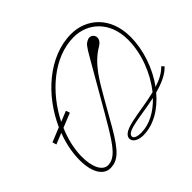

<svg xmlns="http://www.w3.org/2000/svg" viewBox="-222 -1308 1614 1614"><g transform="rotate(-45 584.5 -501.5)"><path d="M247 15C330 12 387 -35 493 -217C524 -270 572 -357 615 -431C693 -565 763 -699 896 -777C983 -828 926 -912 868 -882C839 -867 830 -861 770 -756C730 -686 662 -568 589 -442C553 -380 505 -295 470 -238C389 -105 330 -18 246 -17C181 -16 136 -100 139 -235C141 -322 163 -415 202 -505L330 -557L318 -592L224 -554C340 -786 561 -984 802 -984C966 -984 1110 -863 1110 -645C1110 -483 1043 -311 943 -187C753 -139 527 -140 529 -47C530 -8 579 15 632 15C756 15 873 -56 963 -164C1046 -186 1122 -218 1169 -270L1149 -290C1111 -249 1056 -221 993 -201C1084 -327 1142 -490 1142 -648C1142 -888 984 -1019 803 -1018C535 -1017 294 -797 178 -536L50 -484L61 -448L159 -488C127 -405 109 -319 106 -235C101 -80 156 18 247 15ZM557 -48C557 -107 738 -113 911 -151C831 -67 735 -13 635 -13C595 -13 557 -22 557 -48Z"/></g></svg>

Font: Louise
Style: Regular
Weight: 400
Designer: Ange Degheest & Luna Delabre & Camille Depalle
Foundry: Velvetyne Type Foundry
Version: Version 1.000;FEAKit 1.0